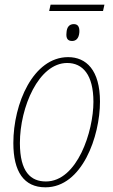

<svg xmlns="http://www.w3.org/2000/svg" viewBox="-20 -790 484 820"><path d="M190 -743H420L426 -770H196ZM288 -615C303 -615 317 -624 319 -653C320 -678 311 -687 295 -687C276 -687 265 -674 264 -650C261 -624 271 -615 288 -615ZM174 10C331 10 407 -208 407 -356C407 -491 348 -546 271 -546C122 -546 37 -348 37 -179C37 -57 82 10 174 10ZM176 -15C112 -15 65 -55 65 -179C65 -332 145 -521 267 -521C333 -521 379 -471 379 -355C379 -229 310 -15 176 -15Z"/></svg>

Font: Noto Serif Condensed Thin
Style: Italic
Weight: 100
Width: 3
Italic angle: -12°
Designer: Monotype Design Team
Foundry: Monotype Imaging Inc.
Version: Version 2.013